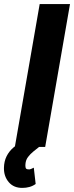

<svg xmlns="http://www.w3.org/2000/svg" viewBox="-67 -731 369 955"><path d="M281.2 -710.9 157.7 0H6.8L130.4 -710.9ZM49.8 -30.3 127.9 -0.5Q113.8 10.7 98.6 22.9Q83.5 35.2 72.3 50Q61 64.9 59.6 85Q58.6 93.8 60.3 102.3Q62 110.8 72.8 111.3Q80.1 112.8 87.4 109.4Q94.7 106 101.1 103L110.4 184.1Q96.2 194.3 79.3 199Q62.5 203.6 44.9 203.6Q1.5 204.1 -23.2 175.3Q-47.9 146.5 -47.4 104.5Q-46.9 71.8 -34.4 46.6Q-22 21.5 0 2.7Q22 -16.1 49.8 -30.3Z"/></svg>

Font: Roboto Condensed ExtraBold
Style: Italic
Weight: 800
Italic angle: -12°
Designer: Christian Robertson
Foundry: Google
Version: Version 3.008; 2023